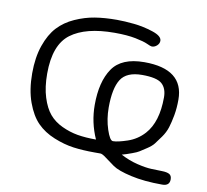

<svg xmlns="http://www.w3.org/2000/svg" viewBox="-80 -710 976 904"><g transform="rotate(10 408.0 -258.5)"><path d="M58.1 -305.2Q58.1 -381.3 78.1 -438.7Q98.1 -496.1 130.1 -530.5Q162.1 -564.9 209 -585.9Q255.9 -606.9 303 -614.5Q350.1 -622.1 408.2 -622.1Q444.3 -622.1 489.7 -617.4Q535.2 -612.8 580.6 -597.9Q626 -583 626 -560.1Q626 -546.9 615 -536.9Q604 -526.9 590.8 -526.9Q585 -526.9 566.9 -535.4Q548.8 -543.9 508.3 -552Q467.8 -560.1 408.2 -560.1H407.2Q270 -560.1 199 -507.1Q127.9 -454.1 127.9 -315.9Q127.9 -251 143.1 -202.9Q158.2 -154.8 182.1 -126.5Q206.1 -98.1 243.4 -80.6Q280.8 -63 319.3 -56.4Q357.9 -49.8 408.2 -49.8Q374 -126 374 -210Q374 -320.8 417.5 -384.5Q460.9 -448.2 569.8 -448.2Q757.8 -448.2 757.8 -301.8Q757.8 -261.7 751.5 -226.8Q745.1 -191.9 737.1 -166.5Q729 -141.1 712.4 -117.7Q695.8 -94.2 684.8 -80.1Q673.8 -65.9 651.4 -51.5Q628.9 -37.1 619.9 -31Q610.8 -24.9 587.4 -16.4Q564 -7.8 561.5 -7.3Q559.1 -6.8 540 -1Q579.1 20 620.1 30Q661.1 40 689 41Q716.8 42 740.5 42.5Q764.2 43 775.6 49.6Q787.1 56.2 787.1 74.2Q787.1 105 752 105Q665 105 601.6 90.6Q538.1 76.2 512.5 58.1Q486.8 40 468 25.6Q449.2 11.2 439.9 11.2H412.1Q356 11.2 310.5 5.1Q265.1 -1 216.1 -21Q167 -41 134 -74.5Q101.1 -107.9 79.6 -167Q58.1 -226.1 58.1 -305.2ZM440.9 -209Q440.9 -153.8 457 -105Q473.1 -56.2 487.8 -56.2H488.8Q510.7 -56.2 556.4 -71.5Q602.1 -86.9 634.8 -123Q689 -183.1 689 -300.8Q689 -343.8 664.6 -365.5Q640.1 -387.2 569.8 -387.2Q495.6 -387.2 468.3 -344Q440.9 -300.8 440.9 -209Z"/></g></svg>

Font: CMU Typewriter Text Variable Width
Style: Medium
Weight: 500
Version: Version 0.7.0